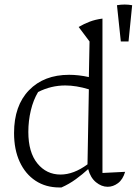

<svg xmlns="http://www.w3.org/2000/svg" viewBox="-20 -819 603 847"><path d="M397 -751 396 -752H397ZM242 8Q182 8 137 -21.5Q92 -51 67 -105Q42 -159 42 -232Q42 -353 108 -421Q174 -489 285 -489Q327 -489 372 -479L375 -636L327 -700Q351 -714 376 -723.5Q401 -733 432 -737V-56L532 -61Q522 -27 500.5 -11Q479 5 455 5Q428 5 403.5 -15Q379 -35 369 -73Q344 -50 314.5 -28.5Q285 -7 251 8Q248 8 242 8ZM105 -237Q105 -147 145 -98Q185 -49 247 -49Q305 -49 366 -94L372 -425Q316 -442 268 -442Q205 -442 148 -413Q127 -378 116 -332Q105 -286 105 -237ZM513 -636 496 -796Q530 -802 563 -796L547 -636Z"/></svg>

Font: Piazzolla Light
Style: Regular
Weight: 300
Designer: Juan Pablo del Peral
Foundry: Huerta Tipografica
Version: Version 1.330